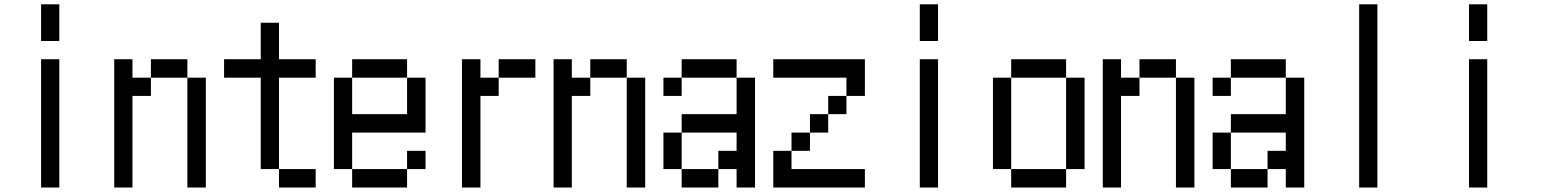

<svg xmlns="http://www.w3.org/2000/svg" viewBox="-20 -796 7040 874"><path d="M167 -609.4V-776.4H250V-609.4ZM167 57.6V-526.4H250V57.6Z M500 57.6V-526.4H583V-442.4H667V-526.4H833V-442.4H917V57.6H833V-442.4H667V-359.4H583V57.6Z M1000 -442.4V-526.4H1167V-692.4H1250V-526.4H1417V-442.4H1250V-26.4H1167V-442.4ZM1250 -26.4H1417V57.6H1250Z M1583 -276.4H1833V-442.4H1583ZM1500 -26.4V-442.4H1583V-526.4H1833V-442.4H1917V-192.4H1583V-26.4ZM1833 -26.4V57.6H1583V-26.4ZM1833 -26.4V-109.4H1917V-26.4Z M2083 57.6V-526.4H2167V-442.4H2250V-359.4H2167V57.6ZM2250 -442.4V-526.4H2417V-442.4Z M2500 57.6V-526.4H2583V-442.4H2667V-526.4H2833V-442.4H2917V57.6H2833V-442.4H2667V-359.4H2583V57.6Z M3000 -359.4V-442.4H3083V-359.4ZM3000 -26.4V-192.4H3083V-276.4H3333V-442.4H3083V-526.4H3333V-442.4H3417V57.6H3333V-26.4H3250V57.6H3083V-26.4H3250V-109.4H3333V-192.4H3083V-26.4Z M3500 -442.4V-526.4H3917V-359.4H3833V-276.4H3750V-359.4H3833V-442.4ZM3500 57.6V-109.4H3583V-192.4H3667V-276.4H3750V-192.4H3667V-109.4H3583V-26.4H3917V57.6Z M4167 -609.4V-776.4H4250V-609.4ZM4167 57.6V-526.4H4250V57.6Z M4500 -26.4V-442.4H4583V-526.4H4833V-442.4H4917V-26.4H4833V-442.4H4583V-26.4H4833V57.6H4583V-26.4Z M5000 57.6V-526.4H5083V-442.4H5167V-526.4H5333V-442.4H5417V57.6H5333V-442.4H5167V-359.4H5083V57.6Z M5500 -359.4V-442.4H5583V-359.4ZM5500 -26.4V-192.4H5583V-276.4H5833V-442.4H5583V-526.4H5833V-442.4H5917V57.6H5833V-26.4H5750V57.6H5583V-26.4H5750V-109.4H5833V-192.4H5583V-26.4Z M6167 57.6V-776.4H6250V57.6Z M6667 -609.4V-776.4H6750V-609.4ZM6667 57.6V-526.4H6750V57.6Z"/></svg>

Font: KH Dot Kodenmachou 12
Style: Regular
Weight: 400
Designer: Original version for X68000 by Keitarou Hiraki (http://hp.vector.co.jp/authors/VA000874/) / TrueType conversion by Homem
Version: Version 1.00.20150527